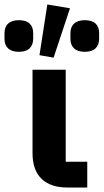

<svg xmlns="http://www.w3.org/2000/svg" viewBox="-76 -836 462 856"><path d="M313 -115V0H225Q149 0 109 -39Q69 -78 69 -153V-525H217V-115ZM302 -605Q271 -605 254.5 -620Q238 -635 238 -663V-687Q238 -716 254.5 -731Q271 -746 302 -746Q334 -746 350 -731Q366 -716 366 -688V-664Q366 -636 350 -620.5Q334 -605 302 -605ZM8 -605Q-23 -605 -39.5 -620Q-56 -635 -56 -663V-687Q-56 -716 -39.5 -731Q-23 -746 8 -746Q40 -746 56 -731Q72 -716 72 -688V-664Q72 -636 56 -620.5Q40 -605 8 -605ZM236 -799 163 -579 100 -590 135 -816Z"/></svg>

Font: IBM Plex Sans
Style: Regular
Weight: 400
Designer: Mike Abbink, Paul van der Laan, Pieter van Rosmalen
Foundry: Bold Monday
Version: Version 3.201